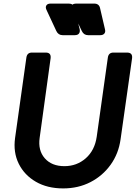

<svg xmlns="http://www.w3.org/2000/svg" viewBox="-20 -1038 758 1070"><path d="M332 12Q244 12 180 -25Q116 -62 84.5 -125.5Q53 -189 64 -269L127 -717Q131 -745 158 -745H235Q266 -745 262 -713L201 -270Q191 -200 229.5 -156Q268 -112 339 -112Q408 -112 458 -156Q508 -200 519 -276L581 -717Q585 -745 612 -745H688Q720 -745 716 -713L652 -262Q641 -182 596.5 -120Q552 -58 484 -23Q416 12 332 12ZM329 -842Q305 -842 294 -865L239 -983Q232 -998 238.5 -1008Q245 -1018 262 -1018H364Q376 -1018 384 -1012Q391 -1018 403 -1018H505Q533 -1018 538 -991L565 -875Q569 -860 561.5 -851Q554 -842 539 -842H471Q447 -842 436 -865L416 -907L424 -875Q427 -860 420 -851Q413 -842 397 -842Z"/></svg>

Font: Pitagon Sans Text Bold
Style: Italic
Weight: 700
Italic angle: -8°
Designer: Travis Tran
Foundry: Pitagon
Version: Version 1.001; ttfautohint (v1.8.4.7-5d5b);gftools[0.9.26]